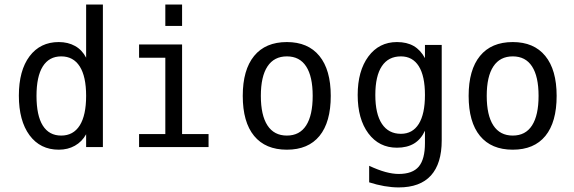

<svg xmlns="http://www.w3.org/2000/svg" viewBox="-20 -651 2540 850"><path d="M361.3 -395.5V-630.9H435.5V0H361.3V-56.6Q342.8 -23.4 311.5 -5.9Q280.3 11.7 240.2 11.7Q158.2 11.7 110.8 -52.2Q63.5 -116.2 63.5 -227.5Q63.5 -338.9 110.8 -401.9Q158.2 -464.8 240.2 -464.8Q281.2 -464.8 312.5 -447.3Q343.8 -429.7 361.3 -395.5ZM141.6 -226.6Q141.6 -139.6 169.4 -95.2Q197.3 -50.8 251 -50.8Q304.7 -50.8 333 -95.7Q361.3 -140.6 361.3 -226.6Q361.3 -312.5 333 -356.9Q304.7 -401.4 251 -401.4Q197.3 -401.4 169.4 -356.9Q141.6 -312.5 141.6 -226.6Z M711.9 -630.9H786.1V-536.1H711.9ZM595.7 -454.1H786.1V-57.6H903.3V0H595.7V-57.6H711.9V-395.5H595.7Z M1250 -401.4Q1193.4 -401.4 1164.1 -356.9Q1134.8 -312.5 1134.8 -226.6Q1134.8 -140.6 1164.1 -95.7Q1193.4 -50.8 1250 -50.8Q1306.6 -50.8 1335.4 -95.7Q1364.3 -140.6 1364.3 -226.6Q1364.3 -312.5 1335.4 -356.9Q1306.6 -401.4 1250 -401.4ZM1250 -464.8Q1343.8 -464.8 1394 -403.3Q1444.3 -341.8 1444.3 -226.6Q1444.3 -110.4 1394.5 -49.3Q1344.7 11.7 1250 11.7Q1155.3 11.7 1105 -49.3Q1054.7 -110.4 1054.7 -226.6Q1054.7 -341.8 1105 -403.3Q1155.3 -464.8 1250 -464.8Z M1861.3 -230.5Q1861.3 -314.5 1834 -357.9Q1806.6 -401.4 1754.9 -401.4Q1699.2 -401.4 1670.4 -357.9Q1641.6 -314.5 1641.6 -230.5Q1641.6 -146.5 1670.9 -102.5Q1700.2 -58.6 1754.9 -58.6Q1806.6 -58.6 1834 -102.5Q1861.3 -146.5 1861.3 -230.5ZM1935.5 -29.3Q1935.5 73.2 1887.7 126Q1839.8 178.7 1745.1 178.7Q1714.8 178.7 1681.2 172.9Q1647.5 167 1614.3 156.2V83Q1654.3 101.6 1686.5 110.4Q1718.8 119.1 1745.1 119.1Q1806.6 119.1 1834 86.4Q1861.3 53.7 1861.3 -17.6V-72.3Q1843.8 -34.2 1813 -15.6Q1782.2 2.9 1737.3 2.9Q1658.2 2.9 1610.8 -60.5Q1563.5 -124 1563.5 -230.5Q1563.5 -336.9 1610.8 -400.9Q1658.2 -464.8 1737.3 -464.8Q1781.2 -464.8 1811.5 -447.3Q1841.8 -429.7 1861.3 -393.6V-452.1H1935.5Z M2250 -401.4Q2193.4 -401.4 2164.1 -356.9Q2134.8 -312.5 2134.8 -226.6Q2134.8 -140.6 2164.1 -95.7Q2193.4 -50.8 2250 -50.8Q2306.6 -50.8 2335.4 -95.7Q2364.3 -140.6 2364.3 -226.6Q2364.3 -312.5 2335.4 -356.9Q2306.6 -401.4 2250 -401.4ZM2250 -464.8Q2343.8 -464.8 2394 -403.3Q2444.3 -341.8 2444.3 -226.6Q2444.3 -110.4 2394.5 -49.3Q2344.7 11.7 2250 11.7Q2155.3 11.7 2105 -49.3Q2054.7 -110.4 2054.7 -226.6Q2054.7 -341.8 2105 -403.3Q2155.3 -464.8 2250 -464.8Z"/></svg>

Font: BabelStone Irk Bitig Colour
Style: Regular
Weight: 400
Designer: Andrew West
Foundry: BabelStone
Version: Version 1.03 June 7, 2023